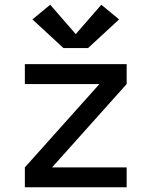

<svg xmlns="http://www.w3.org/2000/svg" viewBox="-20 -791 640 811"><path d="M85 0V-84L400 -436H85V-520H515V-436L200 -84H515V0ZM248 -588 117 -709 192 -771 300 -647 408 -771 483 -709 352 -588Z"/></svg>

Font: Zed Mono Medium Extended
Style: Regular
Weight: 500
Width: 7
Monospace: yes
Designer: Belleve Invis
Foundry: Belleve Invis
Version: Version 1.0.0; ttfautohint (v1.8.4)